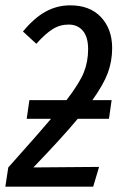

<svg xmlns="http://www.w3.org/2000/svg" viewBox="-29 -699 460 719"><path d="M317 -324H389L379 -254H262Q202 -182 96 -72L342 -74L320 0H-9L2 -72L19 -91Q119 -203 162 -254H71L81 -324H220Q269 -388 285 -428Q301 -468 301 -515Q301 -560 281.5 -583.5Q262 -607 228 -607Q195 -607 167.5 -589.5Q140 -572 107 -535L57 -581Q98 -631 141 -655Q184 -679 234 -679Q308 -679 349.5 -634.5Q391 -590 391 -519Q391 -470 375 -426.5Q359 -383 317 -324Z"/></svg>

Font: Fira Sans Extra Condensed
Style: Italic
Weight: 400
Width: 3
Italic angle: -8°
Designer: Carrois Corporate & Edenspiekermann AG
Foundry: Carrois Corporate GbR & Edenspiekermann AG
Version: Version 4.203